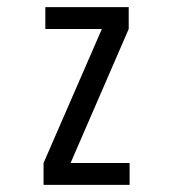

<svg xmlns="http://www.w3.org/2000/svg" viewBox="-20 -520 490 540"><path d="M102.5 0V-61.5L266.5 -438.5H107.5V-500H342V-438.5L178.5 -61.5H344.5V0Z"/></svg>

Font: Trispace Condensed Light
Style: Regular
Weight: 300
Width: 3
Designer: Tyler Finck
Foundry: Etcetera Type Company
Version: Version 1.210; ttfautohint (v1.8.3)